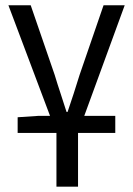

<svg xmlns="http://www.w3.org/2000/svg" viewBox="-20 -506 507 731"><path d="M47.2 0V-59.6L125.2 -64.8H418.9V0ZM194.9 204.8V0L12 -486H96.9L188.2 -220.8Q199 -184.9 210.8 -149.6Q222.5 -114.3 233.3 -79.9H237.3Q248.7 -114.3 260.5 -149.6Q272.2 -184.9 283 -220.8L374.3 -486H454.8L277.1 0V204.8Z"/></svg>

Font: SourceSans3VF
Style: Regular
Weight: 200
Designer: Paul D. Hunt
Foundry: Adobe
Version: Version 3.052;hotconv 1.1.0;makeotfexe 2.6.0